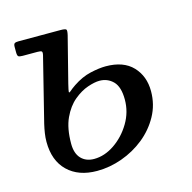

<svg xmlns="http://www.w3.org/2000/svg" viewBox="-84 -604 700 699"><g transform="rotate(-15 266.0 -255.0)"><path d="M57 -205.5 117.5 -448Q120 -459 117 -462Q114 -465 101.5 -465H45.5Q33 -465 29.2 -468.2Q25.5 -471.5 25.5 -484V-504Q25.5 -514.5 29.8 -517.2Q34 -520 43.5 -520H201.5Q221 -520 224 -516Q227 -512 223 -495L179.5 -324Q173.5 -299.5 173.5 -294.5Q173.5 -289.5 180.8 -296Q188 -302.5 202.5 -312.5Q236 -335 269.2 -342.5Q302.5 -350 327 -350Q394 -350 428.8 -313.2Q463.5 -276.5 463.5 -220Q463.5 -169.5 440.2 -127.2Q417 -85 378.8 -54.2Q340.5 -23.5 293.8 -6.8Q247 10 199.5 10Q129.5 10 88.8 -29.5Q48 -69 48 -140Q48 -155.5 50.5 -172Q53 -188.5 57 -205.5ZM133 -110Q133 -73.5 151.2 -54.2Q169.5 -35 200 -35Q239.5 -35 277 -60.5Q314.5 -86 339 -127Q363.5 -168 363.5 -215Q363.5 -263 342.8 -284Q322 -305 291.5 -305Q273.5 -305 247 -296Q220.5 -287 194.2 -265.2Q168 -243.5 150.5 -205.8Q133 -168 133 -110Z"/></g></svg>

Font: Besley
Style: Italic
Weight: 400
Italic angle: -13°
Designer: Owen Earl
Foundry: indestructible type*
Version: Version 4.000; ttfautohint (v1.8.4.7-5d5b)